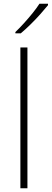

<svg xmlns="http://www.w3.org/2000/svg" viewBox="-20 -1016 279 1036"><path d="M128 0H90V-760H128ZM239 -988Q222 -967 197.5 -939.5Q173 -912 145 -884.5Q117 -857 92 -836H63V-843Q84 -863 109 -890.5Q134 -918 156.5 -946Q179 -974 193 -996H239Z"/></svg>

Font: Noto Sans Lao UI ExtLt
Style: Regular
Weight: 200
Designer: Monotype Design Team
Foundry: Monotype Imaging Inc.
Version: Version 2.000; ttfautohint (v1.8.4.7-5d5b)